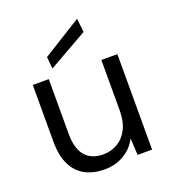

<svg xmlns="http://www.w3.org/2000/svg" viewBox="-136 -834 845 947"><g transform="rotate(-20 286.5 -360.5)"><path d="M252 12Q194 12 150.5 -11Q107 -34 83.5 -82Q60 -130 60 -203V-501H144V-212Q144 -136 176.5 -98Q209 -60 271 -60Q313 -60 347 -80.5Q381 -101 400.5 -140Q420 -179 420 -236V-501H504V0H428L423 -88Q399 -41 354 -14.5Q309 12 252 12ZM179 -544 173 -606 377 -733 385 -661Z"/></g></svg>

Font: DM Sans 17pt
Style: Regular
Weight: 400
Version: Version 4.004;gftools[0.9.30]